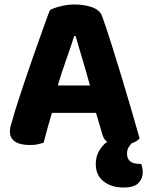

<svg xmlns="http://www.w3.org/2000/svg" viewBox="-20 -635 660 854"><path d="M407 -133H211Q200 -97 190.5 -62Q181 -27 174 0Q161 4 147 7Q133 10 113 10Q69 10 46.5 -5.5Q24 -21 24 -50Q24 -64 28 -77Q32 -90 37 -107Q44 -134 57 -174Q70 -214 85.5 -260.5Q101 -307 118 -356Q135 -405 151 -449.5Q167 -494 180 -531Q193 -568 202 -590Q217 -599 248.5 -607Q280 -615 311 -615Q356 -615 390.5 -602.5Q425 -590 435 -561Q454 -508 476 -438Q498 -368 520.5 -294Q543 -220 564 -148Q585 -76 601 -19Q587 -4 566 2Q557 11 551 22Q545 33 545 48Q545 94 601 94H608Q611 102 613 111.5Q615 121 615 132Q615 158 596.5 178.5Q578 199 529 199Q475 199 440.5 171.5Q406 144 406 95Q406 59 422.5 33Q439 7 457 -4Q446 -12 440.5 -23.5Q435 -35 431 -52ZM310 -475Q296 -430 275.5 -372.5Q255 -315 237 -255H380Q363 -318 345.5 -375.5Q328 -433 316 -475Z"/></svg>

Font: Baloo 2
Style: Bold
Weight: 700
Designer: Sarang Kulkarni and Ek Type
Foundry: Ek Type
Version: Version 1.640;hotconv 1.0.111;makeotfexe 2.5.65597; ttfautoh